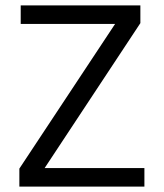

<svg xmlns="http://www.w3.org/2000/svg" viewBox="-20 -694 609 714"><path d="M517 0H52V-67L408 -605H57V-674H502V-608L146 -69H517Z"/></svg>

Font: Hind Jalandhar
Style: Regular
Weight: 400
Designer: Namrata Goyal
Foundry: Indian Type Foundry
Version: Version 0.702;PS 1.0;hotconv 1.0.81;makeotf.lib2.5.63406